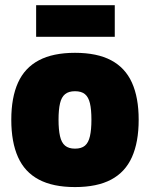

<svg xmlns="http://www.w3.org/2000/svg" viewBox="-20 -723 590 755"><path d="M274.9 12.6Q188.4 12.6 132.9 -16.8Q77.3 -46.1 50.9 -105.1Q24.4 -164 24.4 -252.1Q24.4 -339.6 50.9 -398.1Q77.3 -456.5 132.9 -485.9Q188.4 -515.3 274.9 -515.3Q361.9 -515.3 417.1 -485.9Q472.4 -456.5 498.8 -398.1Q525.3 -339.6 525.3 -252.1Q525.3 -164 498.8 -105.1Q472.4 -46.1 417.1 -16.8Q361.9 12.6 274.9 12.6ZM274.9 -138.5Q300.2 -138.5 314.1 -150.3Q328 -162 333.7 -187.5Q339.5 -213 339.5 -252.1Q339.5 -292.3 333.7 -316.7Q328 -341.2 314.1 -352.7Q300.2 -364.3 274.9 -364.3Q250 -364.3 235.9 -352.7Q221.7 -341.2 216 -316.5Q210.2 -291.7 210.2 -252.1Q210.2 -213 216 -187.5Q221.7 -162 235.9 -150.3Q250 -138.5 274.9 -138.5ZM122.1 -578.2V-702.5H431.3V-578.2Z"/></svg>

Font: Titillium Web SemiBold
Style: Regular
Weight: 600
Designer: Mohamed Gaber, Accademia di Belle Arti di Urbino
Foundry: Kief Type Foundry, Accademia di Belle Arti di Urbino
Version: Version 3.000; ttfautohint (v1.8.4)